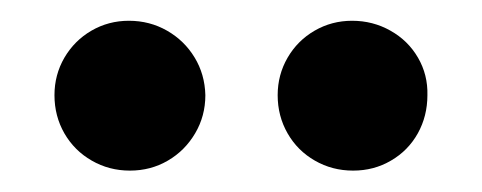

<svg xmlns="http://www.w3.org/2000/svg" viewBox="-20 -766 462 184"><path d="M246.1 -674.8Q246.1 -694.3 255.6 -710.7Q265.1 -727.1 281.5 -736.6Q297.9 -746.1 317.4 -746.1Q337.4 -746.1 354.2 -736.6Q371.1 -727.1 380.6 -710.7Q390.1 -694.3 389.6 -674.8Q389.6 -654.8 380.4 -638.2Q371.1 -621.6 354.7 -612.1Q338.4 -602.5 318.4 -602.5Q298.3 -602.5 281.7 -612.1Q265.1 -621.6 255.6 -638.2Q246.1 -654.8 246.1 -674.8ZM32.2 -674.8Q32.2 -694.3 41.7 -710.7Q51.3 -727.1 67.6 -736.6Q84 -746.1 103.5 -746.1Q123.5 -746.1 140.1 -736.6Q156.7 -727.1 166.5 -710.9Q176.3 -694.8 176.8 -674.8Q176.8 -654.8 167 -638.2Q157.2 -621.6 140.9 -612.1Q124.5 -602.5 104.5 -602.5Q84.5 -602.5 67.9 -612.1Q51.3 -621.6 41.7 -638.2Q32.2 -654.8 32.2 -674.8Z"/></svg>

Font: Reddit Sans Vanilla SemiBold
Style: Regular
Weight: 600
Designer: Stephen Hutchings
Foundry: Reddit
Version: Version 1.013